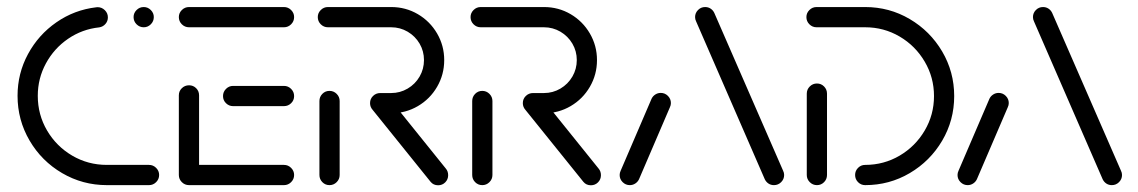

<svg xmlns="http://www.w3.org/2000/svg" viewBox="-20 -539 3314 559"><path d="M31.1 -260Q31.1 -325.2 61.5 -381.5Q91.9 -437.8 144.3 -474.1Q196.7 -510.4 260.4 -517.8L264.1 -518.1Q276.3 -518.1 285.2 -509.4Q294.1 -500.7 294.1 -488.5Q294.1 -477.4 287 -469.3Q280 -461.1 268.9 -459.3Q219.3 -454.1 178.3 -426.1Q137.4 -398.1 113.7 -354.4Q90 -310.7 90 -260Q90 -205.2 117 -159.1Q144.1 -113 190.2 -85.9Q236.3 -58.9 291.1 -58.9H413.7Q425.9 -58.9 434.6 -50.2Q443.3 -41.5 443.3 -29.6Q443.3 -17.4 434.6 -8.7Q425.9 0 413.7 0H291.1Q220.7 0 160.9 -35Q101.1 -70 66.1 -129.8Q31.1 -189.6 31.1 -260ZM368.9 -489.3Q368.9 -501.1 377.6 -509.8Q386.3 -518.5 398.5 -518.5Q410.4 -518.5 419.1 -509.8Q427.8 -501.1 427.8 -489.3Q427.8 -477 419.1 -468.3Q410.4 -459.6 398.5 -459.6Q386.3 -459.6 377.6 -468.3Q368.9 -477 368.9 -489.3Z M500.7 -28.5V-261.5Q500.7 -273.7 509.4 -282.2Q518.1 -290.7 530.4 -290.7Q542.6 -290.7 551.1 -282.2Q559.6 -273.7 559.6 -261.5V-28.5ZM836.3 -29.6Q836.3 -17.4 827.6 -8.7Q818.9 0 806.7 0H530.4Q518.1 0 509.4 -8.7Q500.7 -17.4 500.7 -29.6Q500.7 -41.5 509.4 -50.2Q518.1 -58.9 530.4 -58.9H806.7Q818.9 -58.9 827.6 -50.2Q836.3 -41.5 836.3 -29.6ZM629.3 -259.3Q629.3 -271.5 638 -280.2Q646.7 -288.9 658.5 -288.9H806.7Q818.9 -288.9 827.6 -280.2Q836.3 -271.5 836.3 -259.3Q836.3 -247 827.6 -238.5Q818.9 -230 806.7 -230H658.5Q646.7 -230 638 -238.5Q629.3 -247 629.3 -259.3ZM500.7 -489.3Q500.7 -501.1 509.4 -509.8Q518.1 -518.5 530.4 -518.5H806.7Q818.9 -518.5 827.6 -509.8Q836.3 -501.1 836.3 -489.3Q836.3 -477 827.6 -468.3Q818.9 -459.6 806.7 -459.6H530.4Q518.1 -459.6 509.4 -468.3Q500.7 -477 500.7 -489.3Z M939.3 0Q927 0 918.5 -8.7Q910 -17.4 910 -29.6V-244.8Q910 -257 918.5 -265.7Q927 -274.4 939.3 -274.4Q951.5 -274.4 960.2 -265.7Q968.9 -257 968.9 -244.8V-29.6Q968.9 -17.4 960.2 -8.7Q951.5 0 939.3 0ZM1284.8 -28.9Q1284.8 -16.7 1276.3 -8.1Q1267.8 0.4 1255.6 0.4Q1241.9 0.4 1233.7 -9.6L1064.8 -219.3Q1057.4 -227.8 1057.4 -238.5Q1057.4 -250.7 1066.1 -259.4Q1074.8 -268.1 1087 -268.1Q1093.7 -268.1 1099.4 -265.4Q1105.2 -262.6 1109.3 -257.8L1277.8 -48.5Q1284.8 -40.4 1284.8 -28.9ZM1057.4 -238.9Q1057.4 -251.1 1066.1 -259.6Q1074.8 -268.1 1087 -268.1H1118.9Q1144.8 -268.1 1166.9 -281.1Q1188.9 -294.1 1201.7 -316.1Q1214.4 -338.1 1214.4 -364.1Q1214.4 -390 1201.7 -411.9Q1188.9 -433.7 1166.9 -446.7Q1144.8 -459.6 1118.9 -459.6H934.8Q922.6 -459.6 913.9 -468.3Q905.2 -477 905.2 -489.3Q905.2 -501.1 913.9 -509.8Q922.6 -518.5 934.8 -518.5H1118.9Q1161.1 -518.5 1196.5 -497.8Q1231.9 -477 1252.6 -441.5Q1273.3 -405.9 1273.3 -364.1Q1273.3 -321.9 1252.6 -286.3Q1231.9 -250.7 1196.5 -230Q1161.1 -209.3 1118.9 -209.3H1087Q1074.8 -209.3 1066.1 -218Q1057.4 -226.7 1057.4 -238.9Z M1384.1 0Q1371.9 0 1363.3 -8.7Q1354.8 -17.4 1354.8 -29.6V-244.8Q1354.8 -257 1363.3 -265.7Q1371.9 -274.4 1384.1 -274.4Q1396.3 -274.4 1405 -265.7Q1413.7 -257 1413.7 -244.8V-29.6Q1413.7 -17.4 1405 -8.7Q1396.3 0 1384.1 0ZM1729.6 -28.9Q1729.6 -16.7 1721.1 -8.1Q1712.6 0.4 1700.4 0.4Q1686.7 0.4 1678.5 -9.6L1509.6 -219.3Q1502.2 -227.8 1502.2 -238.5Q1502.2 -250.7 1510.9 -259.4Q1519.6 -268.1 1531.9 -268.1Q1538.5 -268.1 1544.3 -265.4Q1550 -262.6 1554.1 -257.8L1722.6 -48.5Q1729.6 -40.4 1729.6 -28.9ZM1502.2 -238.9Q1502.2 -251.1 1510.9 -259.6Q1519.6 -268.1 1531.9 -268.1H1563.7Q1589.6 -268.1 1611.7 -281.1Q1633.7 -294.1 1646.5 -316.1Q1659.3 -338.1 1659.3 -364.1Q1659.3 -390 1646.5 -411.9Q1633.7 -433.7 1611.7 -446.7Q1589.6 -459.6 1563.7 -459.6H1379.6Q1367.4 -459.6 1358.7 -468.3Q1350 -477 1350 -489.3Q1350 -501.1 1358.7 -509.8Q1367.4 -518.5 1379.6 -518.5H1563.7Q1605.9 -518.5 1641.3 -497.8Q1676.7 -477 1697.4 -441.5Q1718.1 -405.9 1718.1 -364.1Q1718.1 -321.9 1697.4 -286.3Q1676.7 -250.7 1641.3 -230Q1605.9 -209.3 1563.7 -209.3H1531.9Q1519.6 -209.3 1510.9 -218Q1502.2 -226.7 1502.2 -238.9Z M1813.7 0Q1801.5 0 1792.8 -8.7Q1784.1 -17.4 1784.1 -29.6Q1784.1 -35.9 1787 -41.9L1877 -251.5Q1880.7 -259.3 1888 -263.9Q1895.2 -268.5 1903.7 -268.5Q1915.9 -268.5 1924.6 -259.8Q1933.3 -251.1 1933.3 -238.9Q1933.3 -232.6 1930.4 -226.7L1840.4 -17Q1836.7 -9.3 1829.4 -4.6Q1822.2 0 1813.7 0ZM2263 -29.6Q2263 -17.4 2254.3 -8.7Q2245.6 0 2233.3 0Q2224.4 0 2217.4 -4.6Q2210.4 -9.3 2206.7 -17L2006.7 -476.7Q2003.7 -482.6 2003.7 -489.3Q2003.7 -501.1 2012.2 -509.8Q2020.7 -518.5 2033 -518.5Q2041.9 -518.5 2048.9 -513.9Q2055.9 -509.3 2059.6 -501.5L2260 -41.9Q2263 -35.9 2263 -29.6Z M2358.5 -295.9Q2370.7 -295.9 2379.3 -287.2Q2387.8 -278.5 2387.8 -266.3V-29.6Q2387.8 -17.4 2379.3 -8.7Q2370.7 0 2358.5 0Q2346.3 0 2337.6 -8.7Q2328.9 -17.4 2328.9 -29.6V-266.3Q2328.9 -278.5 2337.6 -287.2Q2346.3 -295.9 2358.5 -295.9ZM2469.6 -29.6Q2469.6 -41.5 2478.1 -50.2Q2486.7 -58.9 2498.9 -58.9Q2553.3 -58.9 2599.3 -85.9Q2645.2 -113 2672.2 -158.9Q2699.3 -204.8 2699.3 -259.3Q2699.3 -313.7 2672.2 -359.6Q2645.2 -405.6 2599.3 -432.6Q2553.3 -459.6 2498.9 -459.6H2357.4Q2345.2 -459.6 2336.5 -468.3Q2327.8 -477 2327.8 -489.3Q2327.8 -501.1 2336.5 -509.8Q2345.2 -518.5 2357.4 -518.5H2498.9Q2569.3 -518.5 2628.7 -483.5Q2688.1 -448.5 2723.1 -389.1Q2758.1 -329.6 2758.1 -259.3Q2758.1 -188.9 2723.1 -129.4Q2688.1 -70 2628.7 -35Q2569.3 0 2498.9 0Q2486.7 0 2478.1 -8.7Q2469.6 -17.4 2469.6 -29.6Z M2797.4 0Q2785.2 0 2776.5 -8.7Q2767.8 -17.4 2767.8 -29.6Q2767.8 -35.9 2770.7 -41.9L2860.7 -251.5Q2864.4 -259.3 2871.7 -263.9Q2878.9 -268.5 2887.4 -268.5Q2899.6 -268.5 2908.3 -259.8Q2917 -251.1 2917 -238.9Q2917 -232.6 2914.1 -226.7L2824.1 -17Q2820.4 -9.3 2813.1 -4.6Q2805.9 0 2797.4 0ZM3246.7 -29.6Q3246.7 -17.4 3238 -8.7Q3229.3 0 3217 0Q3208.1 0 3201.1 -4.6Q3194.1 -9.3 3190.4 -17L2990.4 -476.7Q2987.4 -482.6 2987.4 -489.3Q2987.4 -501.1 2995.9 -509.8Q3004.4 -518.5 3016.7 -518.5Q3025.6 -518.5 3032.6 -513.9Q3039.6 -509.3 3043.3 -501.5L3243.7 -41.9Q3246.7 -35.9 3246.7 -29.6Z"/></svg>

Font: 26F Galaxy Hebrew Medium
Style: Regular
Weight: 500
Designer: C₂₉H₂₅N₃O₅
Version: Version 1.000